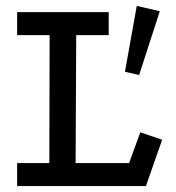

<svg xmlns="http://www.w3.org/2000/svg" viewBox="-20 -630 595 650"><path d="M38 -589H348V-511H238L236 -78H417L455 -182L529 -157L474 0H38V-78H147L148 -511H38ZM443 -610 521 -592 451 -376 403 -387Z"/></svg>

Font: Podkova Medium
Style: Regular
Weight: 500
Designer: Ilya Yudin
Foundry: Cyreal (www.cyreal.org)
Version: Version 2.103